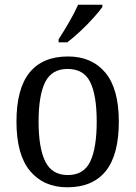

<svg xmlns="http://www.w3.org/2000/svg" viewBox="-20 -786 576 816"><path d="M266 10Q166 10 108 -59Q50 -128 50 -269Q50 -409 105.5 -477.5Q161 -546 269 -546Q370 -546 427.5 -477.5Q485 -409 485 -269Q485 -128 429.5 -59Q374 10 266 10ZM268 -42Q336 -42 363.5 -99.5Q391 -157 391 -269Q391 -381 363.5 -437Q336 -493 267 -493Q200 -493 172 -437Q144 -381 144 -269Q144 -157 172.5 -99.5Q201 -42 268 -42ZM229 -619Q250 -651 273.5 -691.5Q297 -732 312 -766H415V-756Q403 -739 377.5 -710.5Q352 -682 321.5 -653.5Q291 -625 266 -606H229Z"/></svg>

Font: Noto Serif Myanmar SemiCondensed
Style: Regular
Weight: 400
Width: 4
Designer: Ben Mitchell and the Monotype Design Team
Foundry: Monotype Imaging Inc.
Version: Version 2.106; ttfautohint (v1.8.4.7-5d5b)